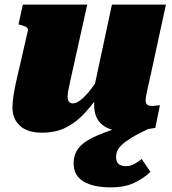

<svg xmlns="http://www.w3.org/2000/svg" viewBox="-20 -563 746 832"><path d="M282 -201Q278 -183 275.5 -169Q273 -155 273 -143Q273 -135 275.5 -128.5Q278 -122 283 -118.5Q288 -115 296 -115Q312 -115 332.5 -132Q353 -149 376 -179Q399 -209 424 -247V-172Q387 -117 349 -75Q311 -33 266 -10.5Q221 12 162 12Q99 12 66.5 -18Q34 -48 34 -97Q34 -120 38 -146Q42 -172 49 -205L101 -431Q102 -437 98.5 -441.5Q95 -446 87.5 -449Q80 -452 69 -455L60 -457L79 -543H358ZM632 -234Q625 -204 620.5 -183.5Q616 -163 613.5 -149.5Q611 -136 611 -128Q611 -115 618 -109.5Q625 -104 639 -104Q649 -104 658 -105.5Q667 -107 673 -107L653 -9Q636 -6 614.5 -2.5Q593 1 569 3.5Q545 6 520 6Q458 6 423 -22.5Q388 -51 388 -108Q388 -112 388 -117Q388 -122 388 -129Q388 -136 388 -145L377 -132L465 -543H699ZM622 -45 638 -11Q584 13 553 32Q522 51 507 65.5Q492 80 487.5 92.5Q483 105 483 117Q483 138 494 147.5Q505 157 525 157Q547 157 565 146Q583 135 594 126L632 182Q601 211 560 230Q519 249 461 249Q385 249 342 223.5Q299 198 299 144Q299 114 313 89.5Q327 65 362 44Q397 23 460.5 1.5Q524 -20 622 -45Z"/></svg>

Font: Roboto Serif Black
Style: Italic
Weight: 900
Italic angle: -10°
Version: Version 1.008